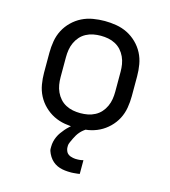

<svg xmlns="http://www.w3.org/2000/svg" viewBox="-111 -617 823 930"><g transform="rotate(15 300.0 -152.5)"><path d="M300 8Q271 8 241.5 3Q212 -2 186 -15Q160 -28 138.5 -49Q117 -70 103.5 -96Q90 -122 85 -151.5Q80 -181 80 -210V-310Q80 -339 85 -368.5Q90 -398 103.5 -424Q117 -450 138.5 -471Q160 -492 186 -505Q212 -518 241.5 -523Q271 -528 300 -528Q329 -528 358.5 -523Q388 -518 414 -505Q440 -492 461.5 -471Q483 -450 496.5 -424Q510 -398 515 -368.5Q520 -339 520 -310V-210Q520 -181 515 -151.5Q510 -122 496.5 -96Q483 -70 461.5 -49Q440 -28 414 -15Q388 -2 358.5 3Q329 8 300 8ZM300 -66Q319 -66 337.5 -69.5Q356 -73 373 -82Q390 -91 402.5 -105Q415 -119 423 -136.5Q431 -154 434 -172.5Q437 -191 437 -210V-310Q437 -329 434 -347.5Q431 -366 423 -383.5Q415 -401 402.5 -415Q390 -429 373 -438Q356 -447 337.5 -450.5Q319 -454 300 -454Q281 -454 262.5 -450.5Q244 -447 227 -438Q210 -429 197.5 -415Q185 -401 177 -383.5Q169 -366 166 -347.5Q163 -329 163 -310V-210Q163 -191 166 -172.5Q169 -154 177 -136.5Q185 -119 197.5 -105Q210 -91 227 -82Q244 -73 262.5 -69.5Q281 -66 300 -66ZM328 223Q314 223 300.5 221.5Q287 220 274 216Q261 212 249.5 204.5Q238 197 229 186.5Q220 176 213 161.5Q206 147 206 138V127Q206 114 209 101Q212 88 217.5 76Q223 64 230.5 53.5Q238 43 246.5 33Q255 23 266.5 12.5Q278 2 286 -3L294 -8H352V0Q343 6 335 12.5Q327 19 320 27Q313 35 307.5 44Q302 53 297.5 62.5Q293 72 288 83Q283 94 283 101V110Q283 116 285 122.5Q287 129 290 134Q293 139 298.5 143Q304 147 309.5 149Q315 151 322.5 152.5Q330 154 334 154H339Q343 154 347 154Q351 154 354.5 153.5Q358 153 363 152.5Q368 152 370 151L374 150V219Q369 220 364 220.5Q359 221 354 221.5Q349 222 343 222.5Q337 223 334 223Z"/></g></svg>

Font: R Plex Mono
Style: Regular
Weight: 400
Monospace: yes
Designer: Belleve Invis
Foundry: Belleve Invis
Version: Version 31.8.0